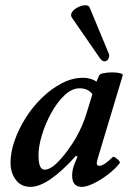

<svg xmlns="http://www.w3.org/2000/svg" viewBox="-20 -715 498 748"><path d="M99 13Q62 13 41.5 -14.5Q21 -42 21 -81Q21 -122 37 -167.5Q53 -213 80.5 -256.5Q108 -300 144.5 -335Q181 -370 221.5 -391Q262 -412 304 -412Q334 -412 356 -397L366 -421Q369 -427 384 -430Q399 -433 416.5 -433Q434 -433 447 -430Q460 -427 458 -421L360 -95Q358 -87 357.5 -84Q357 -81 357 -79Q357 -69 367 -69Q385 -69 419 -103Q422 -106 429.5 -101Q437 -96 443 -89.5Q449 -83 446 -79Q429 -57 401 -35.5Q373 -14 345 -0.5Q317 13 299 13Q261 13 261 -31Q261 -43 263.5 -54.5Q266 -66 270 -76L282 -105L276 -108Q167 13 99 13ZM153 -54Q174 -54 197.5 -76Q221 -98 242.5 -127.5Q264 -157 277 -180Q303 -227 316 -270L340 -348Q323 -371 290 -371Q260 -371 231.5 -344Q203 -317 180 -275.5Q157 -234 143.5 -189.5Q130 -145 130 -111Q130 -54 153 -54ZM403 -508Q408 -497 403 -487Q398 -477 388 -476Q378 -475 368 -490L261 -645Q253 -656 260.5 -667.5Q268 -679 283 -686.5Q298 -694 312 -694.5Q326 -695 330 -684Z"/></svg>

Font: Junicode
Style: Bold Italic
Weight: 700
Italic angle: -11°
Designer: Peter S. Baker
Version: Version 2.100; ttfautohint (v1.8.4)